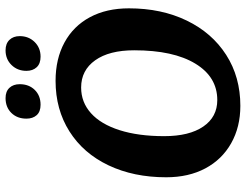

<svg xmlns="http://www.w3.org/2000/svg" viewBox="-117 -756 885 691"><g transform="rotate(-90 325.5 -410.5)"><path d="M33 -255Q33 -372 76 -462.5Q119 -553 198 -603Q277 -653 380 -653Q459 -653 518 -621Q577 -589 609 -529.5Q641 -470 641 -389Q641 -272 597 -181Q553 -90 473.5 -39Q394 12 290 12Q214 12 155.5 -21Q97 -54 65 -114Q33 -174 33 -255ZM490 -370Q490 -460 454 -510.5Q418 -561 356 -561Q303 -561 263.5 -525.5Q224 -490 202.5 -422.5Q181 -355 181 -262Q181 -172 215.5 -121.5Q250 -71 311 -71Q394 -71 442 -150Q490 -229 490 -370ZM244 -758Q244 -791 264.5 -812Q285 -833 318 -833Q342 -833 355 -819Q368 -805 368 -782Q368 -749 347.5 -728Q327 -707 294 -707Q269 -707 256.5 -721Q244 -735 244 -758ZM416 -758Q416 -790 437 -811.5Q458 -833 490 -833Q514 -833 527.5 -819Q541 -805 541 -782Q541 -750 520 -728.5Q499 -707 467 -707Q442 -707 429 -721Q416 -735 416 -758Z"/></g></svg>

Font: Alegreya
Style: Bold Italic
Weight: 700
Italic angle: -7°
Designer: Juan Pablo del Peral
Foundry: Huerta Tipografica
Version: Version 2.007; ttfautohint (v1.6)